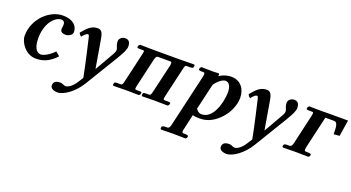

<svg xmlns="http://www.w3.org/2000/svg" viewBox="-48 -981 3202 1750"><g transform="rotate(20 1553.0 -106.5)"><path d="M238 10C330 10 384 -33 432 -82L392 -116C352 -70 292 -41 269 -41C243 -41 196 -59 196 -173C196 -318 274 -405 340 -405C348 -405 371 -399 371 -370C371 -340 367 -342 367 -323C367 -306 377 -287 421 -287C436 -287 483 -300 483 -337C483 -387 447 -444 337 -444C212 -444 72 -318 72 -152C72 -88 138 10 238 10Z M739 -344C729.8 -398.4 722 -444 678 -444C617 -444 584 -410 534 -350C538.7 -336.3 544.7 -328.7 559 -319.5C572 -339 596 -362 610 -362C616.3 -362 621.7 -356.1 625 -341C625 -341 682 -101 706 27L680 68C639 136 597 153 579 153C560 153 546 138 524 138C465 138 459 170 459 188C459 223 504 232 527 232C588 232 682.4 166.7 743 67L932 -244C978 -319.8 993.5 -354.5 993.5 -380.5C993.5 -415.5 983 -444 943 -444C912.5 -444 885.5 -421.5 885.5 -395.5C885.5 -351 904 -340 904 -317C904 -303 902.2 -295 885 -265L784 -89L782 -90Z M1136 -353 1072 -77C1065 -45 1061 -35 1045 -35H1015C997 -35 986 -33 985 -26L981 -8L988 1C1023 0 1075 -1 1111 -1L1235 1L1246 -8L1250 -26C1251 -32 1243 -35 1225 -35H1199C1189 -35 1185 -38 1185 -47C1185 -54 1187 -63 1190 -77L1253 -351C1261 -382 1270 -386 1280 -386H1400C1407 -386 1413 -384 1413 -371C1413 -366 1412 -360 1411 -351L1347 -77C1340 -45 1336 -35 1320 -35H1293C1276 -35 1265 -33 1264 -26L1260 -8L1266 1C1301 0 1351 -1 1386 -1L1514 1L1525 -8L1529 -26C1530 -32 1522 -35 1503 -35H1474C1464 -35 1460 -38 1460 -47C1460 -54 1462 -63 1465 -77L1529 -354C1537 -391 1540 -397 1557 -397H1587C1605 -397 1616 -401 1617 -407L1621 -424L1614 -434C1577 -433 1523 -432 1486 -432H1411H1286H1212L1089 -434L1078 -424L1073 -406C1072 -400 1081 -397 1099 -397H1128C1138 -397 1142 -396 1142 -386C1142 -379 1140 -369 1136 -353Z M1859 -424 1851 -435C1851 -435 1811 -432 1801 -432C1765 -432 1685 -434 1685 -434L1673 -424L1670 -410C1668 -402 1678 -397 1696 -397H1715C1726 -397 1730 -392 1730 -380C1730 -374 1729 -367 1727 -358L1609 151C1604 176 1596 190 1579 190H1561C1542 190 1530 195 1528 202L1525 217L1532 227C1532 227 1614 225 1650 225C1688 225 1769 227 1769 227L1781 217L1784 202C1786 195 1773 190 1757 190H1738C1728 190 1723 184 1723 173C1723 167 1725 160 1727 151L1760 4C1778 10 1799 12 1826 12C1887 12 1938 -8 1986 -47C2046 -96 2088 -159 2106 -237C2110 -255 2112 -272 2112 -290C2112 -375 2063 -445 1972 -445C1943 -445 1901 -439 1855 -408ZM1834 -315 1832 -313C1865 -364 1909 -392 1934 -392C1968 -392 1990 -359 1990 -297C1990 -273 1986 -244 1979 -210C1960 -126 1917 -30 1830 -30C1818 -30 1797 -32 1772 -70L1777 -68Z M2378 -344C2368.8 -398.4 2361 -444 2317 -444C2256 -444 2223 -410 2173 -350C2177.7 -336.3 2183.7 -328.7 2198 -319.5C2211 -339 2235 -362 2249 -362C2255.3 -362 2260.7 -356.1 2264 -341C2264 -341 2321 -101 2345 27L2319 68C2278 136 2236 153 2218 153C2199 153 2185 138 2163 138C2104 138 2098 170 2098 188C2098 223 2143 232 2166 232C2227 232 2321.4 166.7 2382 67L2571 -244C2617 -319.8 2632.5 -354.5 2632.5 -380.5C2632.5 -415.5 2622 -444 2582 -444C2551.5 -444 2524.5 -421.5 2524.5 -395.5C2524.5 -351 2543 -340 2543 -317C2543 -303 2541.2 -295 2524 -265L2423 -89L2421 -90Z M2714 -75C2708 -49 2700 -35 2684 -35H2661C2642 -35 2631 -31 2629 -23L2625 -8L2632 1C2632 1 2718 -1 2754 -1C2792 -1 2878 1 2878 1L2890 -8L2893 -23C2895 -31 2882 -35 2866 -35H2843C2832 -35 2828 -42 2828 -53C2828 -59 2829 -66 2831 -75L2903 -387H2989C3020 -387 3025 -343 3025 -294V-271L3082 -276L3106 -433H2893C2881 -433 2867 -432 2855 -432L2730 -434L2719 -424L2715 -407C2714 -401 2722 -397 2739 -397H2770C2780 -397 2783 -395 2783 -384C2783 -378 2781 -368 2778 -354Z"/></g></svg>

Font: Linux Libertine O
Style: Bold Italic
Weight: 700
Italic angle: -11.5°
Designer: Philipp H. Poll
Foundry: Philipp H. Poll
Version: Version 4.1.0